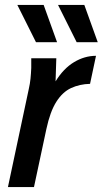

<svg xmlns="http://www.w3.org/2000/svg" viewBox="-20 -754 414 774"><path d="M12 0 96 -395Q101 -417 103 -437Q105 -457 106 -480V-519H207L204 -426Q236 -478 278.5 -503.5Q321 -529 367 -529L343 -416Q301 -415 266.5 -399Q232 -383 207 -343.5Q182 -304 167 -234L117 0ZM50 -734H156L210 -584H125ZM214 -734H320L374 -584H289Z"/></svg>

Font: Radio Canada Condensed Medium
Style: Italic
Weight: 500
Width: 3
Italic angle: -12°
Designer: Charles Daoud, Etienne Aubert Bonn, Alexandre Saumier Demers, Jacques Le Bailly
Foundry: Radio-Canada
Version: Version 2.104; ttfautohint (v1.8.4.7-5d5b);gftools[0.9.28.de